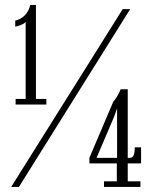

<svg xmlns="http://www.w3.org/2000/svg" viewBox="-20 -736 605 756"><path d="M41.5 -324.5V-346.5H81V-650.5Q78.5 -644.5 63.8 -638.5Q49 -632.5 40 -631V-655Q50 -657 59 -661.8Q68 -666.5 76.2 -674.2Q84.5 -682 90.2 -692.5Q96 -703 99 -716.5H121.5V-346.5H162.5V-324.5ZM24 0 463 -700H492.5L54.5 0ZM389.5 0V-22H440V-92.5H332V-114.5L426 -335.5Q434 -344.5 442 -357.8Q450 -371 455 -384.5H483V-114.5H492Q502 -114.5 506.2 -124.8Q510.5 -135 510.5 -156H535.5V-92.5H483V-22H533V0ZM359.5 -113 357.5 -114.5H441V-309L428.5 -274.5Z"/></svg>

Font: Imbue Thin 10pt ExtraLight
Style: Regular
Weight: 250
Version: Version 1.102